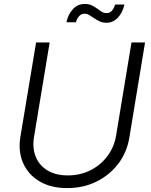

<svg xmlns="http://www.w3.org/2000/svg" viewBox="-20 -943 768 974"><path d="M321.3 11.2Q238.3 11.2 180.7 -22.9Q123 -57.1 97.2 -116.2Q71.3 -175.3 83.5 -249.5L163.1 -727.5H231.9L152.8 -249.5Q143.1 -191.9 161.4 -147.5Q179.7 -103 221.4 -78.1Q263.2 -53.2 323.7 -53.2Q387.2 -53.2 439 -79.3Q490.7 -105.5 524.9 -151.1Q559.1 -196.8 568.8 -254.4L647 -727.5H715.8L636.2 -245.1Q624 -170.4 580.1 -112.5Q536.1 -54.7 469.2 -21.7Q402.3 11.2 321.3 11.2ZM520 -827.6Q501.5 -827.6 485.8 -834.7Q470.2 -841.8 457.3 -850.8Q444.3 -859.9 432.6 -866.7Q420.9 -873.5 408.7 -873.5Q392.1 -873.5 380.9 -860.6Q369.6 -847.7 365.2 -830.1H316.9Q325.7 -870.6 349.9 -896.7Q374 -922.9 410.2 -922.9Q430.7 -922.9 445.6 -915.8Q460.4 -908.7 472.4 -899.7Q484.4 -890.6 495.8 -883.5Q507.3 -876.5 520.5 -876.5Q536.1 -876.5 546.1 -886.7Q556.2 -897 564 -919.9H611.3Q601.1 -877 576.9 -852.3Q552.7 -827.6 520 -827.6Z"/></svg>

Font: Inter 17pt Light
Style: Italic
Weight: 300
Italic angle: -9.3988°
Version: Version 4.001;git-66647c0bb